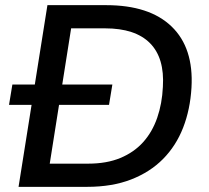

<svg xmlns="http://www.w3.org/2000/svg" viewBox="-20 -725 810 745"><path d="M52 0 164 -705H392Q560 -705 646 -622Q732 -539 723 -385Q718 -300 690.5 -229.5Q663 -159 612.5 -108Q562 -57 488.5 -28.5Q415 0 318 0ZM173 -90H322Q394 -90 447 -112Q500 -134 535.5 -173.5Q571 -213 590 -268Q609 -323 612 -388Q619 -500 562 -557.5Q505 -615 388 -615H256ZM15 -318 28 -397H416L403 -318Z"/></svg>

Font: Nunito Sans 10pt SemiBold
Style: Italic
Weight: 600
Italic angle: -9°
Designer: Vernon Adams
Foundry: Vernon Adams
Version: Version 3.101;gftools[0.9.27]